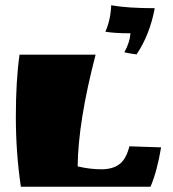

<svg xmlns="http://www.w3.org/2000/svg" viewBox="-20 -707 655 727"><path d="M470 -153 590 -149Q575 -59 550 0H59Q40 -128 40 -265Q40 -402 54 -500H342Q276 -247 274 -77Q321 -66 364 -66Q407 -66 432.5 -85.5Q458 -105 470 -153ZM401 -687Q463 -676 566 -676Q547 -575 497 -501Q467 -505 451 -509Q472 -548 474 -581Q412 -581 379 -587Q399 -632 401 -687Z"/></svg>

Font: Ruslan Display
Style: Regular
Weight: 400
Version: Version 1.000